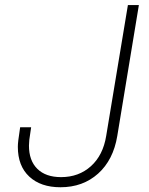

<svg xmlns="http://www.w3.org/2000/svg" viewBox="-20 -748 602 777"><path d="M224.6 9.8Q145 9.8 98.6 -33.2Q52.2 -76.2 52.2 -153.8Q52.2 -164.1 54 -179.7Q55.7 -195.3 61.5 -232.9H106Q100.1 -196.3 98.6 -182.1Q97.2 -168 97.2 -158.7Q97.2 -98.1 131.1 -64.7Q165 -31.2 227.1 -31.2Q298.8 -31.2 347.9 -75.4Q397 -119.6 409.7 -197.8L497.6 -727.5H542L454.6 -197.8Q438.5 -100.6 377 -45.4Q315.4 9.8 224.6 9.8Z"/></svg>

Font: Inter Extra Light
Style: Italic
Weight: 200
Italic angle: -9.39999°
Designer: Rasmus Andersson
Foundry: rsms
Version: Version 4.000;git-3c8e0fc